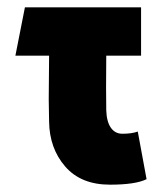

<svg xmlns="http://www.w3.org/2000/svg" viewBox="-20 -490 450 524"><path d="M114 -158 113 -219Q113 -259 113.5 -279Q114 -299 114 -338H22L48 -470H365V-338H270Q269 -239 270 -189Q271 -158 282.5 -141.5Q294 -125 314 -125Q340 -125 356 -131L380 -1Q350 14 280 14Q201 14 158 -35.5Q115 -85 114 -158Z"/></svg>

Font: Kreadon
Style: Regular
Weight: 400
Designer: kohakuno
Foundry: StudioGnu
Version: Version 1.000;Glyphs 3.1.2 (3151)